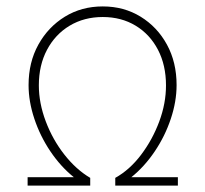

<svg xmlns="http://www.w3.org/2000/svg" viewBox="-20 -578 640 598"><path d="M66 0V-26H210Q169 -59 137 -106.5Q105 -154 87 -208Q69 -262 69 -313Q69 -384 99.5 -439Q130 -494 182 -526Q234 -558 300 -558Q366 -558 418 -526Q470 -494 500 -439Q530 -384 530 -313Q530 -262 512 -208Q494 -154 462 -106.5Q430 -59 389 -26H534V0H339V-24Q384 -49 419.5 -96Q455 -143 476 -199.5Q497 -256 497 -312Q497 -375 472 -423Q447 -471 402.5 -498Q358 -525 300 -525Q242 -525 197 -498Q152 -471 126.5 -423Q101 -375 101 -312Q101 -257 122.5 -200Q144 -143 180.5 -96.5Q217 -50 261 -24V0Z"/></svg>

Font: Jost ExtraLight
Style: Regular
Weight: 250
Version: Version 3.710